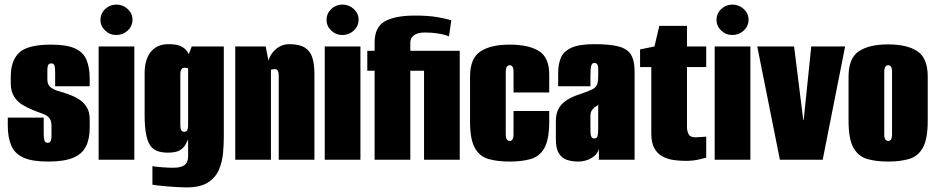

<svg xmlns="http://www.w3.org/2000/svg" viewBox="-20 -698 4094 839"><path d="M190 8Q120 8 82 -9.5Q44 -27 29 -62.5Q14 -98 14 -150V-184H171V-115Q171 -95 174 -84.5Q177 -74 188 -74Q198 -74 201.5 -82Q205 -90 205 -101V-147Q205 -172 194.5 -183.5Q184 -195 165 -201.5Q146 -208 122 -218Q100 -227 78 -240Q56 -253 41.5 -276Q27 -299 27 -335V-363Q27 -434 64.5 -468.5Q102 -503 203 -503Q271 -503 307.5 -486.5Q344 -470 358 -436.5Q372 -403 372 -353V-321H221V-382Q221 -402 218 -411.5Q215 -421 204 -421Q194 -421 190.5 -413.5Q187 -406 187 -395V-350Q187 -328 201.5 -316.5Q216 -305 237 -299.5Q258 -294 276 -287Q300 -279 322 -266Q344 -253 358 -231.5Q372 -210 372 -176V-140Q372 -91 355.5 -58Q339 -25 299.5 -8.5Q260 8 190 8Z M411 0V-495H567V0ZM488 -545Q460 -545 439.5 -564.5Q419 -584 419 -611Q419 -639 439.5 -658.5Q460 -678 488 -678Q517 -678 538 -658.5Q559 -639 559 -612Q559 -584 538 -564.5Q517 -545 488 -545Z M794 121Q777 121 753 119.5Q729 118 705.5 116Q682 114 665.5 112Q649 110 646 109V28Q661 31 689.5 33Q718 35 736 35Q754 35 766.5 32Q779 29 787 23Q795 17 798.5 7Q802 -3 802 -16V-89Q798 -82 791.5 -68Q785 -54 768 -42.5Q751 -31 714 -31Q687 -31 667.5 -38Q648 -45 636 -63Q624 -81 618 -113.5Q612 -146 612 -196V-378Q612 -438 639 -471.5Q666 -505 717 -505Q752 -505 770.5 -496Q789 -487 798.5 -472.5Q808 -458 814 -440L795 -436L818 -495H958V-99Q958 -66 954.5 -28Q951 10 936.5 44Q922 78 888.5 99.5Q855 121 794 121ZM785 -122Q790 -122 794 -124.5Q798 -127 800 -134Q802 -141 802 -152V-399Q800 -400 798 -400.5Q796 -401 793 -401.5Q790 -402 785 -402Q778 -402 773 -395.5Q768 -389 768 -372V-153Q768 -144 769 -138Q770 -132 772.5 -128.5Q775 -125 778 -123.5Q781 -122 785 -122Z M1008 0V-495H1141L1153 -433Q1162 -464 1187 -484.5Q1212 -505 1244 -505Q1288 -505 1312 -490Q1336 -475 1345 -446Q1354 -417 1354 -374V0H1198V-368Q1198 -375 1197 -380Q1196 -385 1194 -388.5Q1192 -392 1189 -394Q1186 -396 1181 -396Q1179 -396 1175.5 -395.5Q1172 -395 1169 -394.5Q1166 -394 1164 -393V0Z M1399 0V-495H1555V0ZM1476 -545Q1448 -545 1427.5 -564.5Q1407 -584 1407 -611Q1407 -639 1427.5 -658.5Q1448 -678 1476 -678Q1505 -678 1526 -658.5Q1547 -639 1547 -612Q1547 -584 1526 -564.5Q1505 -545 1476 -545Z M1617 0V-389H1585V-476H1617V-512Q1617 -580 1662 -605Q1707 -630 1793 -630Q1850 -630 1889 -623.5Q1928 -617 1952 -609L1942 -539Q1923 -547 1895.5 -551.5Q1868 -556 1837 -556Q1806 -556 1789.5 -544.5Q1773 -533 1773 -513V-476H1989V0H1833V-389H1773V0Z M2207 8Q2154 8 2115 -3Q2076 -14 2055 -51.5Q2034 -89 2034 -166V-363Q2034 -443 2079 -473Q2124 -503 2207 -503Q2290 -503 2335 -475Q2380 -447 2380 -373V-294H2224V-383Q2224 -400 2219.5 -406.5Q2215 -413 2207 -413Q2200 -413 2195 -406.5Q2190 -400 2190 -383V-112Q2190 -95 2195 -88.5Q2200 -82 2207 -82Q2215 -82 2219.5 -88.5Q2224 -95 2224 -112V-213H2380V-167Q2380 -89 2359 -51.5Q2338 -14 2299 -3Q2260 8 2207 8Z M2507 8Q2479 8 2457 0.5Q2435 -7 2422 -28Q2409 -49 2409 -89V-170Q2409 -214 2434.5 -242Q2460 -270 2524 -290Q2553 -300 2568 -307.5Q2583 -315 2588.5 -327.5Q2594 -340 2594 -365V-397Q2594 -405 2592.5 -410.5Q2591 -416 2587.5 -419.5Q2584 -423 2577 -423Q2567 -423 2563.5 -410.5Q2560 -398 2560 -363V-321H2419V-378Q2419 -415 2430 -443.5Q2441 -472 2475 -488.5Q2509 -505 2577 -505Q2645 -505 2683 -495Q2721 -485 2737 -459.5Q2753 -434 2753 -386V0H2597V-49Q2592 -24 2565.5 -8Q2539 8 2507 8ZM2577 -93Q2589 -93 2591.5 -104Q2594 -115 2594 -140V-241Q2592 -237 2585 -233.5Q2578 -230 2573 -224Q2566 -217 2563 -210Q2560 -203 2560 -190V-129Q2560 -120 2561 -111.5Q2562 -103 2565.5 -98Q2569 -93 2577 -93Z M2976 5Q2952 5 2925.5 1.5Q2899 -2 2876.5 -13.5Q2854 -25 2840 -49Q2826 -73 2826 -115V-405H2777V-482L2840 -495L2861 -585H2982V-495H3066V-405H2982V-142Q2982 -127 2988.5 -112.5Q2995 -98 3019 -98Q3031 -98 3048.5 -99.5Q3066 -101 3066 -101V-9Q3066 -9 3038 -2Q3010 5 2976 5Z M3103 0V-495H3259V0ZM3180 -545Q3152 -545 3131.5 -564.5Q3111 -584 3111 -611Q3111 -639 3131.5 -658.5Q3152 -678 3180 -678Q3209 -678 3230 -658.5Q3251 -639 3251 -612Q3251 -584 3230 -564.5Q3209 -545 3180 -545Z M3388 0 3289 -495H3450L3490 -174H3492L3525 -495H3673L3575 0Z M3861 8Q3808 8 3769 -3.5Q3730 -15 3709 -53Q3688 -91 3688 -170V-363Q3688 -444 3733 -474Q3778 -504 3861 -504Q3944 -504 3989 -474Q4034 -444 4034 -363V-171Q4034 -91 4013 -53Q3992 -15 3953 -3.5Q3914 8 3861 8ZM3861 -82Q3869 -82 3873.5 -88.5Q3878 -95 3878 -112V-383Q3878 -400 3873.5 -406.5Q3869 -413 3861 -413Q3854 -413 3849 -406.5Q3844 -400 3844 -383V-112Q3844 -95 3849 -88.5Q3854 -82 3861 -82Z"/></svg>

Font: Alumni Sans Black
Style: Regular
Weight: 900
Designer: Robert E. Leuschke
Foundry: Robert E. Leuschke
Version: Version 1.018